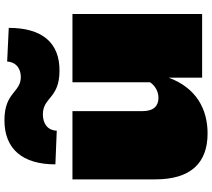

<svg xmlns="http://www.w3.org/2000/svg" viewBox="-64 -844 933 844"><g transform="rotate(-90 402.0 -422.5)"><path d="M762 -570H462V-229C444 -203 418 -192 393 -192C358 -192 335 -213 335 -262V-570H35V-206C35 -51 106 24 237 24C345 24 438 -27 482 -147V0H762ZM101 -645 249 -639C251 -683 284 -700 321 -700C396 -700 390 -628 510 -627C637 -625 701 -705 701 -850L553 -857C550 -814 518 -797 485 -797C416 -797 419 -869 295 -869C168 -869 101 -789 101 -645Z"/></g></svg>

Font: Mattone Black
Style: Regular
Weight: 900
Width: 6
Designer: Nunzio Mazzaferro
Foundry: Collletttivo
Version: Version 2.000;Glyphs 3.2 (3217)